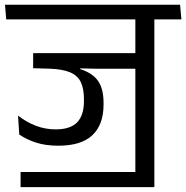

<svg xmlns="http://www.w3.org/2000/svg" viewBox="-40 -652 764 788"><path d="M515.5 54H44.5V116H593.5V-19.5H515.5ZM593.5 -593.5H515.5V0H593.5ZM464 -572.5H704.5L699 -632.5H458.5ZM654.5 -572.5 649 -632.5H-19.5L-14.5 -572.5ZM542 -434H96V-372L242 -372.5L351 -370H542ZM289 -393.5H96V-372L165.5 -370Q217.5 -368 248 -355Q278.5 -342 291.5 -315.2Q304.5 -288.5 304.5 -244.5V-237Q304.5 -178.5 276.5 -149.8Q248.5 -121 188.5 -121Q145.5 -121 106.8 -136Q68 -151 34 -177.5L39 -100Q68.5 -79.5 107.8 -66.8Q147 -54 199.5 -54Q293.5 -54 339.2 -97.2Q385 -140.5 385 -223V-229Q385 -288 362.2 -320.2Q339.5 -352.5 289 -368.5Z"/></svg>

Font: Anek Devanagari Medium
Style: Regular
Weight: 400
Version: Version 1.003